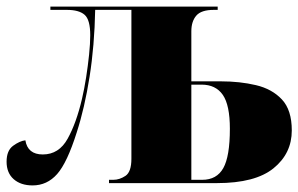

<svg xmlns="http://www.w3.org/2000/svg" viewBox="-20 -556 906 583"><path d="M79 7Q43 7 21.5 -12Q0 -31 0 -65Q0 -99 20 -113.5Q40 -128 57 -130Q64 -87 110 -87Q159 -87 185.5 -135Q212 -183 229 -256Q236 -286 241.5 -321Q247 -356 250.5 -390Q254 -424 254 -449Q254 -496 237 -511Q220 -526 183 -526H133V-536H641V-526H629Q591 -526 576 -508.5Q561 -491 561 -461V-309H651Q708 -309 757 -297.5Q806 -286 836 -254Q866 -222 866 -160Q866 -90 810.5 -45Q755 0 639 0H311V-10H324Q343 -10 361 -22Q379 -34 379 -74V-526H269Q267 -418 252 -323Q237 -228 213 -154Q184 -62 153.5 -27.5Q123 7 79 7ZM594 -10Q638 -10 658 -45.5Q678 -81 678 -165Q678 -237 656.5 -268Q635 -299 592 -299H561V-10Z"/></svg>

Font: Noto Serif Display SemiCondensed Black
Style: Regular
Weight: 900
Width: 4
Designer: Monotype Design Team
Foundry: Monotype Imaging Inc.
Version: Version 2.009